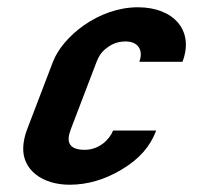

<svg xmlns="http://www.w3.org/2000/svg" viewBox="-20 -502 575 528"><path d="M213.1 -90C169.9 -90 161.2 -111.1 174.5 -146L245.6 -332C251.2 -346.7 258.6 -357.8 267.8 -365.5C282.8 -378 299 -388 325.7 -388C361.1 -388 374.7 -362.5 363.1 -332H481.8C514.7 -418 457.8 -482 359.2 -482C250.4 -482 152.1 -401.2 125.6 -332L54.5 -146C48.1 -129.3 44.6 -113 43.9 -97C41.2 -35.9 95 6 171.4 6C220.6 6 268.4 -8 315 -36C364.7 -65.9 393.1 -99.8 409.6 -143H290.9C281.2 -117.8 252.1 -90 213.1 -90Z"/></svg>

Font: Din Kursivschrift
Style: Breit
Weight: 400
Version: Version 1.089